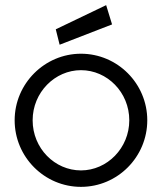

<svg xmlns="http://www.w3.org/2000/svg" viewBox="-20 -727 631 747"><path d="M212 -553 416 -632 393 -707 197 -613ZM553 -259C553 -402 437 -518 295 -518C154 -518 37 -402 37 -259C37 -116 153 0 295 0C438 0 553 -117 553 -259ZM483 -259C483 -151 397 -64 295 -64C193 -64 107 -150 107 -259C107 -368 194 -454 295 -454C397 -454 483 -368 483 -259Z"/></svg>

Font: LilGrotesk
Style: Regular
Weight: 400
Designer: Bastien Sozeau
Foundry: NBR — Bastien Sozeau
Version: Version 2.001